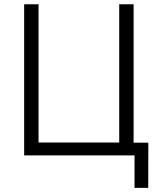

<svg xmlns="http://www.w3.org/2000/svg" viewBox="-20 -748 745 924"><path d="M623 0H96.2V-727.5H165.5V-62H553.7V-727.5H623ZM627.4 156.2V0H585.4V-61.5H693.8L693.4 156.2Z"/></svg>

Font: Inter Light
Style: Regular
Weight: 300
Designer: Rasmus Andersson
Foundry: rsms
Version: Version 4.000;git-a52131595